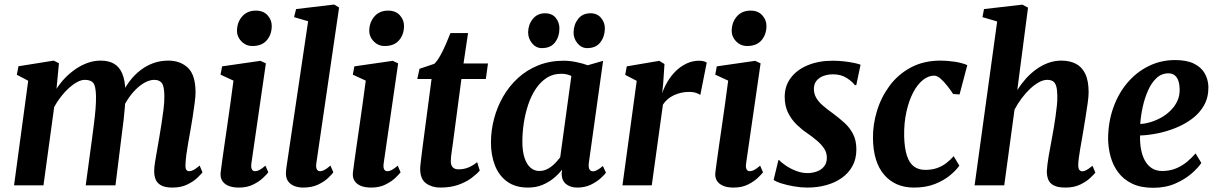

<svg xmlns="http://www.w3.org/2000/svg" viewBox="-20 -838 5506 868"><path d="M246.5 -552 235.5 -436.5Q252 -462.5 274.2 -485.5Q296.5 -508.5 322.5 -526.2Q348.5 -544 377 -554Q405.5 -564 435 -564Q471 -564 495.2 -550Q519.5 -536 532.5 -505.8Q545.5 -475.5 547 -426Q547.5 -418.5 547.2 -410.5Q547 -402.5 546.2 -393.8Q545.5 -385 544.5 -376L525.5 -400.5Q542 -438.5 564.5 -468.8Q587 -499 614.5 -520.2Q642 -541.5 673.8 -552.8Q705.5 -564 741 -564Q795.5 -564 829.8 -531.2Q864 -498.5 864 -420Q864 -402.5 860 -372Q856 -341.5 850.8 -307.8Q845.5 -274 840.5 -246.5Q836 -221 831 -193.2Q826 -165.5 822.5 -139.2Q819 -113 818.5 -93Q818 -75.5 822.8 -69.8Q827.5 -64 835 -64Q844.5 -64 855 -69.5Q865.5 -75 882.5 -89.5L895.5 -59Q890 -51.5 872.8 -34.8Q855.5 -18 827 -4Q798.5 10 759.5 10Q725.5 10 707.5 -0.5Q689.5 -11 683.2 -27.8Q677 -44.5 677 -63.5Q677 -80.5 681 -106.2Q685 -132 690.5 -161.5Q696 -191 700.5 -219.5Q705 -246.5 710.2 -279.2Q715.5 -312 719.5 -345Q723.5 -378 723 -405.5Q722.5 -447.5 711.8 -462.2Q701 -477 677.5 -477Q658 -477 636.5 -465.8Q615 -454.5 594 -433.8Q573 -413 555 -384.8Q537 -356.5 525 -323L547 -400.5Q546.5 -377.5 544.2 -350.8Q542 -324 539 -297Q536 -270 532.5 -245.5L502 0H367.5L397 -218Q400.5 -246.5 404.8 -279Q409 -311.5 411.8 -344Q414.5 -376.5 414 -403.5Q413 -449 401.8 -463Q390.5 -477 363.5 -477Q347.5 -477 329.2 -467.2Q311 -457.5 292 -440.5Q273 -423.5 255.8 -401.2Q238.5 -379 225 -354.5L176.5 0H43.5L107.5 -473L56 -500L63.5 -538.5L223 -564Z M1060 10Q1031.5 10 1012.2 1.8Q993 -6.5 984 -21.8Q975 -37 977.5 -58.5Q980 -79.5 984.5 -111.2Q989 -143 994.8 -183.8Q1000.5 -224.5 1007.5 -271.5Q1014.5 -318.5 1021.5 -369.8Q1028.5 -421 1035.5 -473.5L977 -500.5L984 -538L1157.5 -563L1182 -551.5L1116.5 -99.5Q1114 -81.5 1118.5 -72.8Q1123 -64 1133 -64Q1142.5 -64 1153 -69.5Q1163.5 -75 1180 -89L1193 -59Q1187 -51 1170 -34.5Q1153 -18 1125.2 -4Q1097.5 10 1060 10ZM1121 -630Q1091.5 -630 1070.8 -651.8Q1050 -673.5 1051.5 -703Q1053 -739.5 1075.8 -764.8Q1098.5 -790 1137 -790Q1170.5 -790 1189.8 -768.8Q1209 -747.5 1208.5 -719.5Q1208 -681.5 1186 -655.8Q1164 -630 1121 -630Z M1410 -99.5Q1407.5 -82.5 1412 -73.2Q1416.5 -64 1427 -64Q1435 -64 1445.2 -68.8Q1455.5 -73.5 1474 -89.5L1487 -59Q1481 -50.5 1464 -34Q1447 -17.5 1418.8 -3.8Q1390.5 10 1350 10Q1331 10 1313 3.8Q1295 -2.5 1283.8 -16.8Q1272.5 -31 1272.5 -54.5Q1272.5 -59.5 1273.2 -66.5Q1274 -73.5 1274.8 -80.5Q1275.5 -87.5 1276.5 -92L1373 -742L1309.5 -760.5L1318.5 -797L1490.5 -817.5L1513 -804Z M1658 10Q1629.5 10 1610.2 1.8Q1591 -6.5 1582 -21.8Q1573 -37 1575.5 -58.5Q1578 -79.5 1582.5 -111.2Q1587 -143 1592.8 -183.8Q1598.5 -224.5 1605.5 -271.5Q1612.5 -318.5 1619.5 -369.8Q1626.5 -421 1633.5 -473.5L1575 -500.5L1582 -538L1755.5 -563L1780 -551.5L1714.5 -99.5Q1712 -81.5 1716.5 -72.8Q1721 -64 1731 -64Q1740.5 -64 1751 -69.5Q1761.5 -75 1778 -89L1791 -59Q1785 -51 1768 -34.5Q1751 -18 1723.2 -4Q1695.5 10 1658 10ZM1719 -630Q1689.5 -630 1668.8 -651.8Q1648 -673.5 1649.5 -703Q1651 -739.5 1673.8 -764.8Q1696.5 -790 1735 -790Q1768.5 -790 1787.8 -768.8Q1807 -747.5 1806.5 -719.5Q1806 -681.5 1784 -655.8Q1762 -630 1719 -630Z M2026.5 -183.5Q2024 -166.5 2022.2 -153.5Q2020.5 -140.5 2019.2 -130Q2018 -119.5 2018 -109Q2018 -91 2026.8 -81.8Q2035.5 -72.5 2052.5 -72.5Q2078.5 -72.5 2099.2 -81.5Q2120 -90.5 2137 -105L2149 -67Q2135.5 -51 2111.2 -33Q2087 -15 2052 -2.5Q2017 10 1970 10Q1933 10 1906.2 -9.2Q1879.5 -28.5 1879.5 -75.5Q1879.5 -79.5 1880 -85.5Q1880.5 -91.5 1881.8 -102.5Q1883 -113.5 1885.2 -131.8Q1887.5 -150 1891 -177.5L1931 -481H1866.5L1876.5 -527L1943.5 -549.5Q1956.5 -562 1970 -586Q1983.5 -610 1995.5 -637.8Q2007.5 -665.5 2016.5 -688.5H2096L2075.5 -551H2186L2176.5 -481H2066Z M2642 -101.5Q2639.5 -80.5 2645.2 -72Q2651 -63.5 2661 -63.5Q2669 -63.5 2679.5 -69Q2690 -74.5 2705.5 -87.5L2719.5 -57.5Q2714 -49 2696.2 -32.8Q2678.5 -16.5 2651.5 -3.2Q2624.5 10 2590 10Q2559 10 2539.5 -5.5Q2520 -21 2519 -52L2521 -71Q2505.5 -51 2483.2 -32.5Q2461 -14 2432 -2Q2403 10 2367 10Q2310 10 2272.8 -17Q2235.5 -44 2217.5 -90.2Q2199.5 -136.5 2199.5 -193.5Q2199.5 -247.5 2213.5 -301Q2227.5 -354.5 2254.8 -401.8Q2282 -449 2322 -485.5Q2362 -522 2414 -542.8Q2466 -563.5 2529 -563.5Q2555.5 -563.5 2585.8 -557.2Q2616 -551 2637 -543L2706.5 -563ZM2563 -494.5Q2553 -499.5 2541.5 -502Q2530 -504.5 2517 -504.5Q2480 -504.5 2451.5 -486Q2423 -467.5 2402 -436Q2381 -404.5 2367.8 -364.5Q2354.5 -324.5 2348 -281.5Q2341.5 -238.5 2341.5 -197.5Q2341.5 -154.5 2351.2 -124.8Q2361 -95 2378.2 -80Q2395.5 -65 2418 -65Q2433 -65 2446.5 -70.2Q2460 -75.5 2471.8 -84.5Q2483.5 -93.5 2493.8 -104.5Q2504 -115.5 2512.5 -126.5ZM2429.5 -620.5Q2403 -620.5 2385.2 -642.5Q2367.5 -664.5 2367.5 -692.5Q2368.5 -728 2389.2 -753Q2410 -778 2444.5 -778Q2476 -778 2492.8 -756.8Q2509.5 -735.5 2509 -709Q2509 -672.5 2489.2 -646.5Q2469.5 -620.5 2429.5 -620.5ZM2634.5 -620.5Q2608.5 -620.5 2590.5 -642.5Q2572.5 -664.5 2573 -692.5Q2574 -728 2594 -753Q2614 -778 2649.5 -778Q2680 -778 2697.5 -756.8Q2715 -735.5 2714.5 -709Q2714 -672.5 2694 -646.5Q2674 -620.5 2634.5 -620.5Z M2794 0 2858.5 -472.5 2806.5 -499.5 2813.5 -538 2960.5 -563 2984 -548.5 2978 -458 2973.5 -416.5Q2982.5 -443 2998 -469.2Q3013.5 -495.5 3035.2 -516.8Q3057 -538 3083.8 -550.8Q3110.5 -563.5 3141.5 -563.5Q3153 -563.5 3162.2 -560.8Q3171.5 -558 3175 -555L3146 -408.5Q3142 -412.5 3128.5 -417.5Q3115 -422.5 3093.5 -422.5Q3077 -422.5 3060 -418.8Q3043 -415 3027.2 -407.8Q3011.5 -400.5 2998.8 -389.8Q2986 -379 2977 -365L2926.5 0Z M3296.5 10Q3268 10 3248.8 1.8Q3229.5 -6.5 3220.5 -21.8Q3211.5 -37 3214 -58.5Q3216.5 -79.5 3221 -111.2Q3225.5 -143 3231.2 -183.8Q3237 -224.5 3244 -271.5Q3251 -318.5 3258 -369.8Q3265 -421 3272 -473.5L3213.5 -500.5L3220.5 -538L3394 -563L3418.5 -551.5L3353 -99.5Q3350.5 -81.5 3355 -72.8Q3359.5 -64 3369.5 -64Q3379 -64 3389.5 -69.5Q3400 -75 3416.5 -89L3429.5 -59Q3423.5 -51 3406.5 -34.5Q3389.5 -18 3361.8 -4Q3334 10 3296.5 10ZM3357.5 -630Q3328 -630 3307.2 -651.8Q3286.5 -673.5 3288 -703Q3289.5 -739.5 3312.2 -764.8Q3335 -790 3373.5 -790Q3407 -790 3426.2 -768.8Q3445.5 -747.5 3445 -719.5Q3444.5 -681.5 3422.5 -655.8Q3400.5 -630 3357.5 -630Z M3851 -453H3844.5Q3835 -467.5 3808.8 -484.8Q3782.5 -502 3746.5 -502Q3723 -502 3703.5 -495Q3684 -488 3672 -473.8Q3660 -459.5 3659.5 -438Q3659 -415.5 3669.5 -396.8Q3680 -378 3700 -360.8Q3720 -343.5 3746.5 -324.5Q3773.5 -304.5 3797.5 -282.8Q3821.5 -261 3836.5 -232.2Q3851.5 -203.5 3851.5 -162.5Q3851.5 -119.5 3833.8 -87.2Q3816 -55 3785 -33.2Q3754 -11.5 3714.2 -0.8Q3674.5 10 3630 10Q3601 10 3569.2 4.5Q3537.5 -1 3512.2 -9Q3487 -17 3477.5 -25L3499 -114H3503Q3513 -102.5 3533.5 -88.8Q3554 -75 3579.5 -65.2Q3605 -55.5 3630.5 -55.5Q3651 -55.5 3671.2 -62.2Q3691.5 -69 3704.8 -84.5Q3718 -100 3718 -125Q3718 -148 3705.8 -166.5Q3693.5 -185 3673 -202.5Q3652.5 -220 3627 -237.5Q3604.5 -252.5 3581.5 -274.8Q3558.5 -297 3543 -327.8Q3527.5 -358.5 3527.5 -400.5Q3527.5 -449.5 3555.2 -486.2Q3583 -523 3632 -543.2Q3681 -563.5 3744.5 -563.5Q3771 -563.5 3796.8 -560.5Q3822.5 -557.5 3842.2 -553.2Q3862 -549 3870.5 -545.5Z M4112 10Q4027 10 3977.2 -47.8Q3927.5 -105.5 3926.5 -214.5Q3926 -275.5 3944.8 -337Q3963.5 -398.5 4001.5 -450Q4039.5 -501.5 4097.5 -532.8Q4155.5 -564 4232.5 -564Q4261.5 -564 4295.5 -559Q4329.5 -554 4353 -543.5L4318 -411L4289 -413Q4277.5 -431 4262.2 -450.2Q4247 -469.5 4231.8 -482.8Q4216.5 -496 4203.5 -496Q4177 -496 4152.2 -476.2Q4127.5 -456.5 4108.2 -419.8Q4089 -383 4077.8 -332.8Q4066.5 -282.5 4067.5 -221.5Q4069 -168.5 4079.8 -135Q4090.5 -101.5 4111.2 -85.8Q4132 -70 4162.5 -70Q4193 -70 4216.2 -78.2Q4239.5 -86.5 4257.8 -100.5Q4276 -114.5 4291.5 -132L4317 -89Q4303.5 -69.5 4276 -46.2Q4248.5 -23 4207.5 -6.5Q4166.5 10 4112 10Z M4796.5 10Q4762.5 10 4744 0.2Q4725.5 -9.5 4719 -26.2Q4712.5 -43 4712.5 -64Q4713 -76.5 4715.2 -94.2Q4717.5 -112 4721 -133Q4724.5 -154 4728.8 -176Q4733 -198 4736.5 -218Q4740.5 -239 4744.5 -263Q4748.5 -287 4752 -312Q4755.5 -337 4758 -360.8Q4760.5 -384.5 4760 -405.5Q4759.5 -433.5 4754.8 -449Q4750 -464.5 4740 -470.8Q4730 -477 4714 -477Q4696.5 -477 4676.5 -466Q4656.5 -455 4636.5 -436.2Q4616.5 -417.5 4598.5 -393.2Q4580.5 -369 4566.5 -342.5L4520 0H4386L4488 -741L4421.5 -760.5L4428.5 -797L4602 -817L4627.5 -803.5L4579 -431Q4596.5 -458.5 4618.2 -482.8Q4640 -507 4665.5 -525.2Q4691 -543.5 4719.5 -553.8Q4748 -564 4778.5 -564Q4815.5 -564 4843.2 -550Q4871 -536 4886.2 -504.5Q4901.5 -473 4901.5 -420Q4901.5 -402.5 4897.2 -371.8Q4893 -341 4887.5 -307.5Q4882 -274 4877.5 -246.5Q4874.5 -228 4870.8 -207Q4867 -186 4863.5 -165.5Q4860 -145 4857.5 -126.5Q4855 -108 4854.5 -93Q4854.5 -75.5 4860 -69.5Q4865.5 -63.5 4872 -63.5Q4881.5 -63.5 4891.5 -69Q4901.5 -74.5 4919 -88.5L4932 -57.5Q4926.5 -50.5 4909.2 -34Q4892 -17.5 4863.8 -3.8Q4835.5 10 4796.5 10Z M5411 -101.5Q5397.5 -80.5 5367.8 -54.2Q5338 -28 5294 -8.5Q5250 11 5193 11Q5137 11 5098.2 -7.8Q5059.5 -26.5 5035.5 -58.5Q5011.5 -90.5 5000.8 -130Q4990 -169.5 4989.5 -211Q4990 -286 5012.8 -350.5Q5035.5 -415 5076.5 -463.5Q5117.5 -512 5172.8 -539.2Q5228 -566.5 5292.5 -566.5Q5344.5 -566.5 5377.2 -550.5Q5410 -534.5 5426 -507Q5442 -479.5 5443 -445Q5443.5 -397.5 5423.2 -361.8Q5403 -326 5368.5 -300.5Q5334 -275 5292.8 -258.8Q5251.5 -242.5 5210 -234.5Q5168.5 -226.5 5134 -225.5Q5133 -190.5 5138.8 -161.2Q5144.5 -132 5156.8 -110.5Q5169 -89 5188.2 -77Q5207.5 -65 5234 -65Q5268.5 -65 5296.2 -76.5Q5324 -88 5346 -106.2Q5368 -124.5 5385 -144.5ZM5262.5 -506.5Q5231 -506.5 5208 -484.8Q5185 -463 5169.8 -428.2Q5154.5 -393.5 5145.8 -353.5Q5137 -313.5 5135 -277.5Q5156.5 -278.5 5181 -285.8Q5205.5 -293 5229.2 -306.2Q5253 -319.5 5272.2 -338.5Q5291.5 -357.5 5302.8 -382Q5314 -406.5 5313 -436Q5312 -471.5 5299 -489Q5286 -506.5 5262.5 -506.5Z"/></svg>

Font: Merriweather 28pt
Style: Bold Italic
Weight: 700
Italic angle: -7.8°
Version: Version 2.101